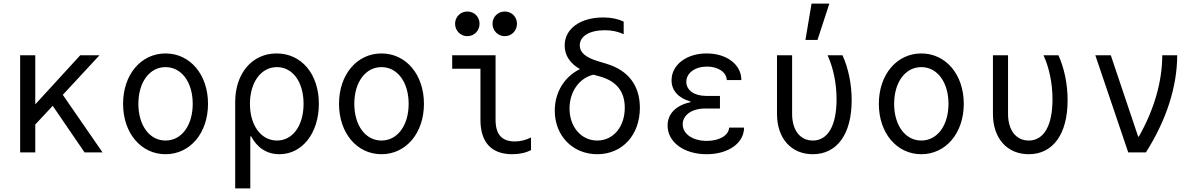

<svg xmlns="http://www.w3.org/2000/svg" viewBox="-20 -847 6640 1067"><path d="M92 0H176V-155L273 -259L450 0H550L329 -320L533 -540H426L176 -267V-540H92Z M900 10C1036 10 1136 -107 1136 -270C1136 -433 1036 -550 900 -550C764 -550 664 -433 664 -270C664 -107 764 10 900 10ZM900 -66C811 -66 749 -150 749 -270C749 -390 811 -474 900 -474C989 -474 1051 -390 1051 -270C1051 -150 989 -66 900 -66Z M1376 -89C1409 -26 1463 10 1533 10C1660 10 1752 -108 1752 -270C1752 -435 1656 -550 1517 -550C1381 -550 1287 -439 1287 -280V200H1371V-89ZM1369 -270C1369 -390 1431 -474 1519 -474C1607 -474 1667 -391 1667 -270C1667 -149 1607 -66 1519 -66C1431 -66 1369 -150 1369 -270Z M2100 10C2236 10 2336 -107 2336 -270C2336 -433 2236 -550 2100 -550C1964 -550 1864 -433 1864 -270C1864 -107 1964 10 2100 10ZM2100 -66C2011 -66 1949 -150 1949 -270C1949 -390 2011 -474 2100 -474C2189 -474 2251 -390 2251 -270C2251 -150 2189 -66 2100 -66Z M2734 -540H2493V-465H2650V-181C2650 -56 2711 10 2827 10C2867 10 2903 2 2931 -13V-83C2901 -68 2871 -61 2841 -61C2769 -61 2734 -100 2734 -181ZM2509 -715C2509 -677 2539 -646 2577 -646C2616 -646 2645 -677 2645 -715C2645 -753 2616 -783 2577 -783C2539 -783 2509 -753 2509 -715ZM2717 -715C2717 -677 2747 -646 2785 -646C2824 -646 2853 -677 2853 -715C2853 -753 2824 -783 2785 -783C2747 -783 2717 -753 2717 -715Z M3341 -679C3379 -679 3410 -673 3446 -657V-727C3414 -742 3377 -750 3333 -750C3204 -750 3118 -687 3118 -594C3118 -540 3147 -495 3203 -463C3119 -422 3063 -337 3063 -232C3063 -92 3163 10 3299 10C3438 10 3536 -96 3536 -248C3536 -372 3471 -457 3349 -493L3306 -506C3235 -527 3202 -555 3202 -595C3202 -646 3256 -679 3341 -679ZM3278 -432 3317 -421C3407 -395 3452 -338 3452 -248C3452 -142 3388 -66 3299 -66C3210 -66 3145 -142 3145 -244C3145 -338 3200 -414 3278 -432Z M4019 -402H4100C4100 -488 4019 -550 3907 -550C3794 -550 3712 -486 3712 -401C3712 -345 3748 -303 3817 -283V-279C3737 -262 3690 -215 3690 -149C3690 -57 3781 10 3907 10C4028 10 4115 -52 4115 -138H4032C4030 -95 3978 -64 3908 -64C3829 -64 3774 -103 3774 -156C3774 -208 3825 -244 3899 -244H3981V-314H3904C3838 -314 3794 -346 3794 -392C3794 -441 3842 -477 3909 -477C3971 -477 4017 -446 4019 -402Z M4662 -540H4579C4611 -470 4629 -384 4629 -295C4629 -149 4581 -66 4497 -66C4426 -66 4382 -124 4382 -214V-540H4298V-214C4298 -78 4377 10 4497 10C4632 10 4713 -102 4713 -290C4713 -379 4695 -467 4662 -540ZM4589 -827H4490L4456 -625H4523Z M5100 10C5236 10 5336 -107 5336 -270C5336 -433 5236 -550 5100 -550C4964 -550 4864 -433 4864 -270C4864 -107 4964 10 5100 10ZM5100 -66C5011 -66 4949 -150 4949 -270C4949 -390 5011 -474 5100 -474C5189 -474 5251 -390 5251 -270C5251 -150 5189 -66 5100 -66Z M5862 -540H5779C5811 -470 5829 -384 5829 -295C5829 -149 5781 -66 5697 -66C5626 -66 5582 -124 5582 -214V-540H5498V-214C5498 -78 5577 10 5697 10C5832 10 5913 -102 5913 -290C5913 -379 5895 -467 5862 -540Z M6250 0H6348C6462 -179 6522 -366 6522 -540H6439C6439 -394 6394 -238 6309 -88H6305L6153 -540H6067Z"/></svg>

Font: CommitMono
Style: 400Regular
Weight: 400
Monospace: yes
Designer: Eigil Nikolajsen
Foundry: Eigil Nikolajsen
Version: Version 1.143